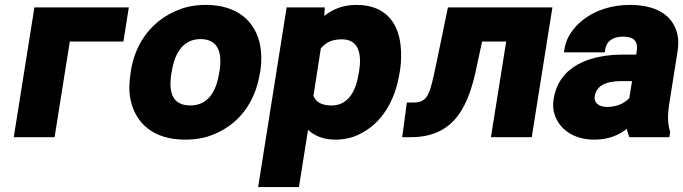

<svg xmlns="http://www.w3.org/2000/svg" viewBox="-20 -558 2779 781"><path d="M36 0H202L264 -389H482L504 -528H120Z M511 -259C505 -221 504 -186 511 -153C530 -59 602 10 732 10C773 10 813 4 848 -11C947 -50 1018 -137 1037 -260L1039 -269C1045 -307 1044 -342 1038 -375C1019 -469 948 -538 818 -538C777 -538 739 -532 704 -517C605 -478 531 -391 512 -268ZM677 -259 679 -269C691 -343 725 -399 796 -399C867 -399 885 -344 873 -269L871 -259C859 -184 825 -129 754 -129C681 -129 665 -183 677 -259Z M1030 203H1196L1233 -30C1257 -7 1294 10 1344 10C1378 10 1413 3 1442 -12C1530 -54 1587 -145 1605 -260L1607 -270C1613 -309 1613 -345 1609 -378C1598 -466 1548 -538 1430 -538C1375 -538 1334 -521 1299 -493L1301 -528H1146ZM1255 -168 1285 -361C1304 -384 1328 -398 1371 -398C1438 -398 1452 -341 1441 -269L1439 -259C1428 -187 1396 -129 1329 -129C1286 -129 1265 -144 1255 -168Z M1635 -141 1616 0H1651C1836 0 1889 -137 1921 -296L1941 -389H2039L1977 0H2143L2227 -528H1802L1756 -305C1750 -273 1743 -246 1738 -224C1724 -170 1713 -141 1663 -141Z M2232 -155C2228 -131 2230 -109 2237 -89C2257 -32 2313 10 2398 10C2452 10 2496 -7 2530 -34C2531 -23 2537 -10 2540 0H2703L2706 -22L2705 -25C2696 -54 2695 -88 2702 -134L2736 -348C2741 -379 2740 -407 2732 -431C2710 -501 2643 -538 2542 -538C2471 -538 2409 -518 2362 -485C2324 -458 2285 -416 2276 -358L2274 -345H2440L2442 -358C2447 -391 2474 -409 2514 -409C2560 -409 2576 -389 2570 -350L2568 -336H2517C2382 -336 2254 -292 2232 -155ZM2399 -166C2406 -210 2446 -228 2505 -228H2551L2540 -160C2523 -139 2490 -123 2450 -123C2416 -123 2395 -140 2399 -166Z"/></svg>

Font: Asimov Pro
Style: UltObl
Weight: 900
Designer: Google
Version: Version 2.000980; 2014